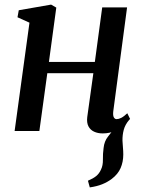

<svg xmlns="http://www.w3.org/2000/svg" viewBox="-20 -569 622 834"><path d="M370 245 362 216Q384.5 206.5 397.8 195.8Q411 185 418.5 168Q427.5 150 427 124.5Q426.5 99 430 73.5Q433 44.5 449 24.5Q465 4.5 476 -10.5L540.5 -47.5Q523.5 -27.5 517.5 -5Q511.5 17.5 512 42Q512.5 55 514 71Q515.5 87 515.5 102Q515.5 134 504 160.8Q492.5 187.5 465.5 208Q447 222 424.2 231.2Q401.5 240.5 370 245ZM472 -85.5Q470 -67 474.5 -59.2Q479 -51.5 486.5 -51.5Q495.5 -51.5 506.5 -57Q517.5 -62.5 533 -77L545 -52.5Q538 -43 521.8 -28Q505.5 -13 481.2 -1.2Q457 10.5 426 10.5Q405 10.5 388.8 3Q372.5 -4.5 364.2 -20.2Q356 -36 359 -60.5L385.5 -251H185.5L151 0H43.5L108 -470.5L56 -494L61.5 -524.5L202 -549L224.5 -536L192.5 -300H392L424 -537H532Z"/></svg>

Font: Merriweather 60pt Medium
Style: Italic
Weight: 500
Italic angle: -7.8°
Version: Version 2.101